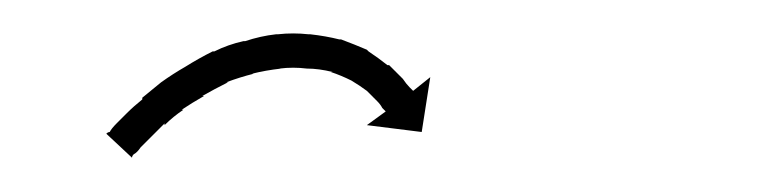

<svg xmlns="http://www.w3.org/2000/svg" viewBox="-20 -304 442 112"><path d="M44 -227Q45 -229 48 -232Q48 -232 48 -232Q48 -232 48 -232Q48 -232 48 -232Q48 -232 48 -232Q51 -235 54 -238Q54 -238 54 -238Q54 -238 54 -238Q54 -238 54 -238Q54 -238 54 -238Q58 -242 63 -246Q63 -246 63 -246Q63 -246 63 -247Q63 -247 63 -247Q63 -247 63 -247Q68 -251 74 -256Q74 -256 74 -256Q74 -256 74 -256Q74 -256 74 -256Q74 -256 74 -256Q81 -261 88 -265Q88 -265 88 -265Q88 -265 88 -265Q88 -265 88 -265Q88 -265 88 -265Q96 -270 104 -274Q104 -274 104 -274Q104 -274 104 -274Q104 -274 104.5 -274Q105 -274 105 -274Q113 -278 122 -280Q122 -280 122 -280Q122 -280 122 -280Q123 -280 123 -280Q123 -280 123 -280Q132 -283 141 -284Q141 -284 141 -284Q141 -284 141 -284Q141 -284 141.5 -284Q142 -284 142 -284Q151 -285 160 -284Q160 -284 160 -284Q160 -284 160 -284Q160 -284 160.5 -284Q161 -284 161 -284Q170 -283 178 -281Q178 -281 178.5 -281Q179 -281 179 -281Q179 -281 179 -281Q179 -281 179 -281Q187 -278 194 -275Q194 -275 194.5 -274.5Q195 -274 195 -274Q195 -274 195 -274Q195 -274 195 -274Q201 -270 206 -266Q206 -266 206.5 -266Q207 -266 207 -266Q207 -266 207 -266Q207 -266 207 -266Q211 -262 214 -259Q214 -259 214.5 -258.5Q215 -258 215 -258Q215 -258 215 -258Q215 -258 215 -258Q217 -255 219 -253Q219 -253 219 -253Q219 -253 219 -253Q219 -253 219 -253Q219 -253 219 -253Q220 -252 221 -251L231 -259L226 -227L194 -231L205 -239Q204 -240 203 -241Q203 -241 203 -241Q203 -241 203 -241Q203 -241 203 -241Q203 -241 203 -241Q202 -243 200 -245Q200 -245 200 -245Q200 -245 200 -245Q200 -245 200 -245Q200 -245 200 -245Q197 -248 194 -251Q194 -251 194 -251Q194 -251 194 -251Q194 -251 194 -251Q194 -251 194 -251Q190 -254 185 -257Q185 -257 185 -257Q185 -257 185 -257Q185 -257 185 -257Q185 -257 185 -257Q179 -260 173 -262Q173 -262 173 -262Q173 -262 173 -262Q173 -262 173.5 -262Q174 -262 174 -262Q166 -264 159 -264Q159 -264 159 -264Q159 -264 159 -264Q159 -264 159 -264Q159 -264 159 -264Q151 -265 143 -264Q143 -264 143 -264Q143 -264 143 -264Q144 -264 144 -264Q144 -264 144 -264Q135 -263 127 -261Q127 -261 127 -261Q127 -261 128 -261Q128 -261 128 -261Q128 -261 128 -261Q120 -259 112 -256Q112 -256 112 -256Q112 -256 112 -256Q112 -256 112.5 -256Q113 -256 113 -256Q105 -252 98 -248Q98 -248 98.5 -248Q99 -248 99 -248Q99 -248 99 -248Q99 -248 99 -248Q92 -244 86 -240Q86 -240 86 -240Q86 -240 86 -240Q87 -240 87 -240Q87 -240 87 -240Q81 -236 76 -231Q76 -231 76 -231.5Q76 -232 76 -232Q76 -232 76 -232Q76 -232 76 -232Q72 -228 68 -224Q68 -224 68 -224Q68 -224 68 -224Q68 -224 68 -224Q68 -224 68 -224Q65 -221 62 -218Q62 -218 62 -218Q62 -218 62 -218Q62 -218 62 -218Q62 -218 62 -218Q60 -215 58 -214Q57 -213 57 -212L42 -226Q43 -227 44 -227Z"/></svg>

Font: FRB American Cursive Just Arrows
Style: Italic
Weight: 400
Italic angle: -25°
Version: Version 2.0;Modular Font Editor K font №1